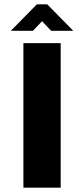

<svg xmlns="http://www.w3.org/2000/svg" viewBox="-20 -866 386 886"><path d="M88 0V-667H260V0ZM198 -846H150L30 -724H132L174 -768L216 -724H318Z"/></svg>

Font: Maven Pro
Style: Black
Weight: 900
Designer: Joe Prince
Foundry: Joe Prince
Version: Version 1.003